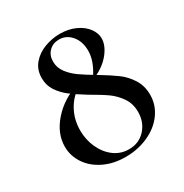

<svg xmlns="http://www.w3.org/2000/svg" viewBox="-141 -684 772 807"><g transform="rotate(-30 244.5 -280.5)"><path d="M327 -453Q327 -498 303 -526.5Q279 -555 244 -555Q214 -555 195 -536Q176 -517 176 -487Q176 -457 194 -433Q212 -409 238 -390.5Q264 -372 308 -346Q358 -316 388 -294Q418 -272 439 -239Q460 -206 460 -163Q460 -113 430.5 -72.5Q401 -32 350.5 -9.5Q300 13 241 13Q182 13 136 -9.5Q90 -32 65 -70Q40 -108 40 -152Q40 -216 89.5 -272Q139 -328 215 -352L221 -343Q179 -320 154.5 -276Q130 -232 130 -179Q130 -134 148 -94.5Q166 -55 197.5 -31.5Q229 -8 269 -8Q318 -8 349 -42Q380 -76 380 -126Q380 -166 359.5 -195.5Q339 -225 312.5 -244Q286 -263 232 -294Q188 -321 162 -341Q136 -361 118 -388Q100 -415 100 -450Q100 -491 124 -519Q148 -547 184.5 -560.5Q221 -574 258 -574Q301 -574 334 -558.5Q367 -543 384.5 -519Q402 -495 402 -470Q402 -436 373.5 -400Q345 -364 295 -342L290 -348Q327 -404 327 -453Z"/></g></svg>

Font: Cormorant Garamond SemiBold
Style: Regular
Weight: 600
Designer: Christian Thalmann (Catharsis Fonts)
Foundry: Catharsis Fonts
Version: Version 4.000